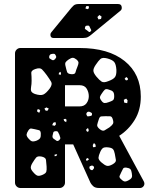

<svg xmlns="http://www.w3.org/2000/svg" viewBox="-20 -940 762 960"><path d="M82 0Q71 0 63 -8Q55 -16 55 -27V-673Q55 -684 63 -692Q71 -700 82 -700H378Q522 -700 603 -635Q684 -570 684 -457Q684 -390 653.5 -340.5Q623 -291 576 -261L699 -33Q702 -27 702 -22Q702 -13 695.5 -6.5Q689 0 680 0H475Q455 0 445 -10Q435 -20 432 -27L346 -218H305V-27Q305 -16 297 -8Q289 0 278 0ZM260 -660Q257 -667 254 -669.5Q251 -672 244 -671Q236 -670 232 -668Q228 -666 226 -658Q225 -650 228.5 -647.5Q232 -645 239 -641Q244 -638 247 -639Q250 -640 255 -644Q259 -649 260.5 -652Q262 -655 260 -660ZM363 -642Q352 -651 344 -651Q336 -651 324 -643Q312 -635 308 -628.5Q304 -622 308 -608Q312 -590 315.5 -580Q319 -570 338 -569Q355 -568 357.5 -578.5Q360 -589 367 -606Q372 -618 372.5 -625.5Q373 -633 363 -642ZM562 -591Q560 -619 551 -630Q542 -641 516 -648Q492 -654 482 -645Q472 -636 458 -615Q446 -597 447 -585.5Q448 -574 462 -557Q477 -539 488 -532Q499 -525 521 -534Q546 -543 554.5 -554Q563 -565 562 -591ZM214 -564Q200 -583 190 -593Q180 -603 157 -595Q135 -588 136.5 -573.5Q138 -559 138 -536Q138 -519 135.5 -506Q133 -493 136 -484.5Q139 -476 155 -470Q183 -461 197 -467.5Q211 -474 229 -498Q243 -518 236 -530.5Q229 -543 214 -564ZM282 -581 276 -577 273 -569 283 -565 285 -574ZM619 -549 611 -555 603 -546 610 -538 619 -540ZM305 -408H378Q401 -408 412.5 -423.5Q424 -439 424 -459Q424 -479 413.5 -496.5Q403 -514 378 -514H305ZM551 -459Q551 -475 545 -481.5Q539 -488 524 -492Q510 -497 504 -491.5Q498 -486 490 -474Q482 -463 480 -456Q478 -449 486 -438Q494 -426 502 -425Q510 -424 523 -429Q538 -434 544.5 -438.5Q551 -443 551 -459ZM611 -447 599 -441 601 -427 616 -424 618 -438ZM212 -403 202 -397 208 -387 217 -386 224 -397ZM175 -394 166 -392V-382L176 -376L181 -387ZM430 -380Q421 -384 415 -378Q409 -371 414 -363Q416 -358 419 -358Q422 -358 427 -359Q433 -360 436 -361Q439 -362 440 -367Q441 -373 438 -375.5Q435 -378 430 -380ZM544 -343Q540 -358 531 -358.5Q522 -359 507 -359Q494 -359 486 -358Q478 -357 474 -343Q468 -326 466 -316Q464 -306 479 -294Q493 -283 502.5 -288Q512 -293 527 -303Q540 -313 544.5 -320.5Q549 -328 544 -343ZM307 -346 298 -344 301 -335 311 -329 313 -341ZM257 -330 246 -326 241 -314 254 -311 260 -319ZM420 -300 411 -293 412 -285 420 -280 424 -289ZM184 -273Q183 -287 175 -289Q167 -291 154 -294Q142 -297 135.5 -297.5Q129 -298 122 -288Q114 -276 113 -268Q112 -260 121 -249Q131 -237 138.5 -234Q146 -231 161 -236Q176 -242 180.5 -249.5Q185 -257 184 -273ZM277 -266Q273 -275 270 -280Q267 -285 257 -284Q248 -283 246.5 -277.5Q245 -272 243 -263Q240 -251 250 -245Q258 -239 263 -236Q268 -233 276 -239Q283 -246 281.5 -251.5Q280 -257 277 -266ZM458 -216 450 -225 444 -215 445 -204 458 -205ZM522 -203Q504 -205 496 -200.5Q488 -196 481 -180Q473 -162 472.5 -151.5Q472 -141 487 -128Q503 -114 514 -111Q525 -108 544 -119Q561 -129 559.5 -140Q558 -151 554 -171Q551 -187 545 -194Q539 -201 522 -203ZM266 -169 253 -167V-159L262 -160ZM213 -107Q211 -128 210 -140Q209 -152 189 -157Q168 -161 160.5 -152Q153 -143 142 -125Q133 -110 134 -100.5Q135 -91 147 -78Q159 -64 168 -61.5Q177 -59 193 -66Q209 -73 211.5 -81.5Q214 -90 213 -107ZM418 -150 410 -145 412 -136 419 -138 425 -144ZM449 -107Q444 -113 438 -112Q433 -110 430 -109Q427 -108 427 -103Q427 -94 436 -90Q441 -88 443 -90Q445 -92 448 -96Q452 -101 449 -107ZM639 -74Q637 -89 631.5 -94.5Q626 -100 611 -102Q598 -103 595 -96Q592 -89 586 -78Q581 -67 578 -60.5Q575 -54 584 -45Q594 -35 601.5 -33Q609 -31 622 -38Q635 -45 638.5 -52Q642 -59 639 -74ZM248 -750Q232 -750 232 -766Q232 -774 237 -779L337 -901Q348 -914 355.5 -917Q363 -920 374 -920H570Q589 -920 589 -900Q589 -893 584 -888L437 -767Q429 -760 420 -755Q411 -750 395 -750ZM423 -910 411 -909 407 -898 417 -894 425 -899ZM488 -857 477 -865 467 -855 472 -843 485 -845ZM430 -802Q428 -807 426.5 -809.5Q425 -812 420 -812Q413 -812 409.5 -810.5Q406 -809 405 -802Q403 -797 406 -794.5Q409 -792 414 -789Q420 -785 423.5 -781.5Q427 -778 432 -782Q438 -787 435.5 -791Q433 -795 430 -802Z"/></svg>

Font: Rubik Moonrocks
Style: Regular
Weight: 400
Designer: Hubert and Fischer, NaN
Foundry: Hubert and Fischer, NaN
Version: Version 2.200